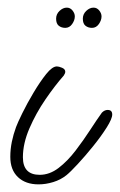

<svg xmlns="http://www.w3.org/2000/svg" viewBox="-20 -482 314 503"><path d="M81 1Q47 1 27 -18Q7 -37 7 -71Q7 -91 11 -110.5Q15 -130 22 -149Q26 -160 38.5 -185.5Q51 -211 68 -239.5Q85 -268 101 -288Q117 -308 129 -308Q134 -308 142.5 -304.5Q151 -301 151 -294Q151 -290 147 -284Q124 -258 99 -221.5Q74 -185 57 -145.5Q40 -106 40 -70Q40 -24 84 -24Q110 -24 133.5 -42Q157 -60 178 -87.5Q199 -115 216.5 -142Q234 -169 247 -187Q254 -194 262 -194Q274 -194 274 -182Q274 -171 259.5 -148Q245 -125 224 -99Q203 -73 183.5 -52Q164 -31 154 -23Q139 -11 119.5 -5Q100 1 81 1ZM151 -409Q141 -409 134 -414.5Q127 -420 127 -433Q127 -445 136 -453.5Q145 -462 155 -462Q164 -462 170 -454.5Q176 -447 176 -439Q176 -429 169 -419Q162 -409 151 -409ZM221 -409Q211 -409 204 -414.5Q197 -420 197 -433Q197 -445 206 -453.5Q215 -462 225 -462Q234 -462 240 -454.5Q246 -447 246 -439Q246 -429 239 -419Q232 -409 221 -409Z"/></svg>

Font: Ms Madi
Style: Regular
Weight: 400
Designer: Robert E. Leuschke
Foundry: Robert E. Leuschke
Version: Version 1.010; ttfautohint (v1.8.3)